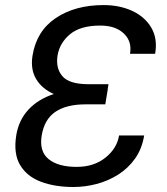

<svg xmlns="http://www.w3.org/2000/svg" viewBox="-20 -742 671 772"><path d="M196.4 -364Q148.4 -385.3 125.2 -424.5Q101.9 -463.8 110.8 -518.5Q126.8 -617.5 204.5 -669.6Q282.3 -721.6 396.3 -721.6Q461.6 -721.6 512.4 -697.8Q563.2 -674 588.8 -630Q614.3 -585.9 603.7 -525.6H502.8Q511.4 -575.6 477.8 -607.4Q444.2 -639.2 383.5 -639.2Q303.6 -639.2 261.9 -604.6Q220.2 -570 211.6 -519.9Q203.1 -468.8 230.5 -436.1Q257.8 -403.4 336.6 -403.4H416.2L413 -383.5H413.4L403.4 -322.4H323.9Q247.2 -322.4 202.8 -292.4Q158.4 -262.4 147.7 -197.4Q137.1 -133.5 175.4 -102.3Q213.8 -71 288.4 -71Q357.6 -71 403.9 -108.1Q450.3 -145.2 458.8 -197.4H559.7Q550.8 -143.1 522.7 -103.9Q494.7 -64.6 454.4 -39.4Q414.1 -14.2 367.7 -2.1Q321.4 9.9 275.6 9.9Q201 9.9 144.7 -11.2Q88.4 -32.3 60.9 -78.3Q33.4 -124.3 45.5 -198.9Q55.8 -259.9 94.8 -301.7Q133.9 -343.4 196.4 -364Z"/></svg>

Font: Inter UI
Style: Italic
Weight: 400
Italic angle: -9.39999°
Designer: Rasmus Andersson
Foundry: rsms
Version: 3.2;8d6f07862